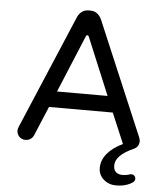

<svg xmlns="http://www.w3.org/2000/svg" viewBox="-59 -740 847 990"><g transform="rotate(5 364.5 -244.5)"><path d="M487.3 116.2Q487.3 76.2 515.6 42Q543.9 7.8 595.7 -16.6L529.3 -173.8H199.2L135.7 -22.5Q129.9 -8.8 118.7 -1.5Q107.4 5.9 92.8 5.9Q73.2 5.9 60.5 -7.3Q47.9 -20.5 47.9 -39.1Q47.9 -45.9 52.7 -58.6L301.8 -646.5Q310.5 -666 325.2 -676.8Q339.8 -687.5 359.4 -687.5H369.1Q388.7 -687.5 403.3 -676.8Q418 -666 426.8 -646.5L675.8 -58.6Q680.7 -45.9 680.7 -39.1Q680.7 -25.4 674.3 -14.6Q668 -3.9 655.3 2Q560.5 43.9 560.5 96.7Q560.5 142.6 609.4 142.6Q625 142.6 643.6 136.7L646.5 135.7L652.3 134.8Q662.1 134.8 668.5 141.1Q674.8 147.5 674.8 157.2Q674.8 168 664.1 175.8Q628.9 199.2 579.1 199.2Q541 199.2 514.2 175.8Q487.3 152.3 487.3 116.2ZM364.3 -559.6Q359.4 -559.6 356.4 -552.7L233.4 -256.8H495.1L372.1 -552.7Q369.1 -559.6 364.3 -559.6Z"/></g></svg>

Font: FakePearl
Style: Regular
Weight: 400
Version: Version 1.2